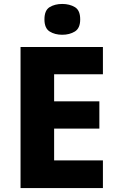

<svg xmlns="http://www.w3.org/2000/svg" viewBox="-20 -952 595 972"><path d="M501 0H84V-714H501V-576H254V-439H483V-301H254V-140H501ZM295 -932Q332 -932 359 -916Q386 -900 386 -854Q386 -809 359 -792.5Q332 -776 295 -776Q258 -776 231.5 -792.5Q205 -809 205 -854Q205 -900 231.5 -916Q258 -932 295 -932Z"/></svg>

Font: Noto Sans Thai ExtraBold
Style: Regular
Weight: 800
Version: Version 2.001